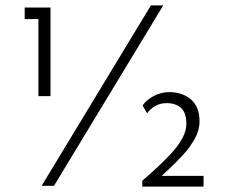

<svg xmlns="http://www.w3.org/2000/svg" viewBox="-20 -692 864 715"><path d="M72 -664H168V-334H123V-621H72ZM511 -299Q525 -320 552.5 -334.5Q580 -349 612 -349Q662 -348 692.5 -320.5Q723 -293 723 -240Q723 -207 705.5 -175.5Q688 -144 661 -114.5Q634 -85 604 -57.5Q574 -30 548 -5L550 -37H738V3H510V-19Q539 -44 567.5 -70.5Q596 -97 620.5 -124Q645 -151 659.5 -178Q674 -205 674 -230Q674 -273 653.5 -290.5Q633 -308 601 -308Q576 -308 557.5 -297Q539 -286 528 -270ZM588 -672 181 0H135L542 -672Z"/></svg>

Font: Josefin Sans Thin Light
Style: Regular
Weight: 300
Version: Version 2.000